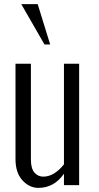

<svg xmlns="http://www.w3.org/2000/svg" viewBox="-20 -892 476 925"><path d="M194.3 -677.7 82.5 -872.1H161.6L221.7 -677.7ZM164.1 13.2Q121.1 12.7 87.9 -23.4Q54.7 -59.6 54.7 -125.5V-585H128.9V-124Q128.9 -80.1 146 -60.5Q163.1 -41 188.5 -41Q240.7 -41 288.1 -100.1V-585H361.3V0H288.1V-55.2Q241.2 13.2 164.1 13.2Z"/></svg>

Font: Oswald-Light
Style: Light
Weight: 300
Designer: vernon adams
Foundry: vernon adams
Version: Version ; ttfautohint (v0.92.18-e454-dirty) -l 8 -r 50 -G 20